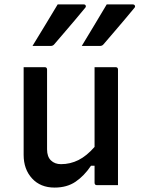

<svg xmlns="http://www.w3.org/2000/svg" viewBox="-20 -838 640 869"><path d="M241 -818H359Q366 -818 368 -812.5Q370 -807 365 -802Q341 -773 320 -748Q299 -723 277 -697.5Q255 -672 226 -638Q220 -630 209 -630H127Q155 -676 184 -723.5Q213 -771 241 -818ZM463 -818H581Q588 -818 590.5 -812.5Q593 -807 588 -802Q564 -773 543 -748Q522 -723 500 -697.5Q478 -672 449 -638Q443 -630 432 -630H350Q378 -676 406.5 -723.5Q435 -771 463 -818ZM182 -534Q193 -534 193 -523V-162Q193 -129 210.5 -112Q228 -95 256 -95Q298 -95 335 -113.5Q372 -132 408 -173V-534H503Q514 -534 514 -523V0H419Q408 0 408 -11V-88H392Q361 -42 322 -15.5Q283 11 227 11Q163 11 125 -30.5Q87 -72 87 -137V-534Z"/></svg>

Font: Recursive Mn Lnr St Med
Style: Regular
Weight: 500
Monospace: yes
Version: Version 1.079;hotconv 1.0.112;makeotfexe 2.5.65598; ttfautoh